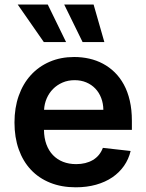

<svg xmlns="http://www.w3.org/2000/svg" viewBox="-20 -799 633 830"><path d="M307.5 10.7Q245.7 10.7 196.7 -9.1Q147.7 -28.8 113.5 -65.3Q79.2 -101.9 60.9 -153.6Q42.6 -205.3 42.6 -269.5Q42.6 -332.7 60.9 -384.8Q79.2 -436.8 113.1 -474.1Q147 -511.4 194.6 -532Q242.2 -552.6 300.8 -552.6Q334.5 -552.6 365.9 -545.5Q397.4 -538.4 425.1 -523.6Q452.8 -508.9 475.7 -486.5Q498.6 -464.1 515.3 -433.6Q532 -403.1 541 -364Q550.1 -324.9 550.1 -277V-237.6H170.1Q170.5 -202.4 180.6 -174.9Q190.7 -147.4 209 -128.4Q227.3 -109.4 252.7 -99.4Q278.1 -89.5 309.3 -89.5Q351.2 -89.5 381.4 -107.2Q411.6 -125 424.7 -159.8L544.7 -146.3Q536.2 -110.8 516 -81.9Q495.7 -52.9 465.4 -32.3Q435 -11.7 395.1 -0.5Q355.1 10.7 307.5 10.7ZM426.8 -324.2Q426.5 -351.9 417.4 -375.5Q408.4 -399.1 392 -416.2Q375.7 -433.2 353 -442.8Q330.3 -452.4 302.6 -452.4Q273.8 -452.4 250.2 -442.1Q226.6 -431.8 209.3 -414.4Q192.1 -397 182 -373.8Q171.9 -350.5 170.5 -324.2ZM56.5 -779.5H186.4L265.6 -617.2H169.4ZM257.5 -779.5H384.6L431.1 -617.2H337Z"/></svg>

Font: Interop SemBd
Style: Regular
Weight: 600
Designer: Rasmus Andersson, Google, Jang Haemin
Foundry: jhaemin
Version: Version 1.008